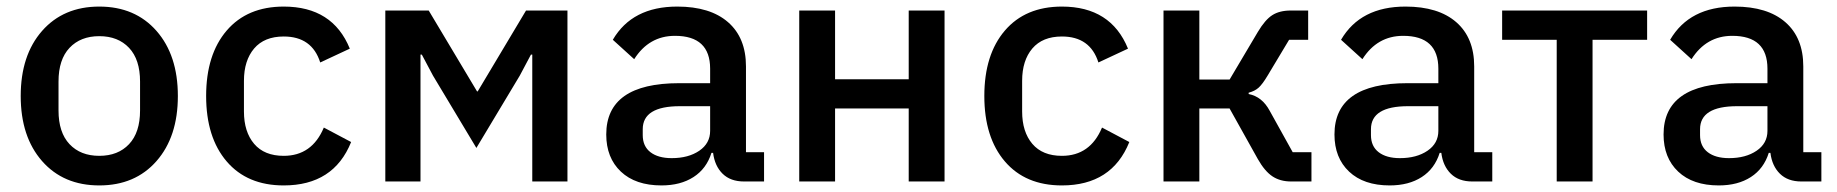

<svg xmlns="http://www.w3.org/2000/svg" viewBox="-20 -552 5589 584"><path d="M456 -62Q391 12 282 12Q173 12 108 -62Q43 -136 43 -260Q43 -384 108 -458Q173 -532 282 -532Q391 -532 456 -458Q521 -384 521 -260Q521 -136 456 -62ZM406 -216V-304Q406 -371 372.5 -406.5Q339 -442 282 -442Q225 -442 191.5 -406.5Q158 -371 158 -304V-216Q158 -149 191.5 -113.5Q225 -78 282 -78Q339 -78 372.5 -113.5Q406 -149 406 -216Z M843 12Q732 12 669.5 -61Q607 -134 607 -260Q607 -386 669.5 -459Q732 -532 843 -532Q992 -532 1044 -404L954 -362Q929 -441 843 -441Q784 -441 753 -404.5Q722 -368 722 -306V-213Q722 -151 753 -114.5Q784 -78 843 -78Q929 -78 965 -164L1048 -120Q995 12 843 12Z M1152 0V-520H1284L1431 -274H1433L1580 -520H1706V0H1599V-386H1595L1561 -322L1429 -102L1297 -322L1263 -386H1259V0Z M2304 0H2243Q2202 0 2178 -23.5Q2154 -47 2149 -87H2144Q2129 -39 2089.5 -13.5Q2050 12 1992 12Q1913 12 1868.5 -30Q1824 -72 1824 -143Q1824 -299 2046 -299H2140V-343Q2140 -443 2033 -443Q1954 -443 1909 -372L1844 -431Q1903 -532 2040 -532Q2140 -532 2194.5 -484.5Q2249 -437 2249 -350V-89H2304ZM2023 -71Q2074 -71 2107 -93.5Q2140 -116 2140 -154V-229H2048Q1935 -229 1935 -159V-141Q1935 -107 1958.5 -89Q1982 -71 2023 -71Z M2411 0V-520H2520V-311H2744V-520H2853V0H2744V-222H2520V0Z M3210 12Q3099 12 3036.5 -61Q2974 -134 2974 -260Q2974 -386 3036.5 -459Q3099 -532 3210 -532Q3359 -532 3411 -404L3321 -362Q3296 -441 3210 -441Q3151 -441 3120 -404.5Q3089 -368 3089 -306V-213Q3089 -151 3120 -114.5Q3151 -78 3210 -78Q3296 -78 3332 -164L3415 -120Q3362 12 3210 12Z M3519 0V-520H3628V-310H3720L3806 -455Q3828 -492 3850 -506Q3872 -520 3906 -520H3959V-431H3901L3835 -321Q3820 -296 3808.5 -285.5Q3797 -275 3778 -270V-266Q3819 -258 3842 -215L3912 -89H3969V0H3907Q3874 0 3850.5 -15.5Q3827 -31 3806 -68L3720 -222H3628V0Z M4519 0H4458Q4417 0 4393 -23.5Q4369 -47 4364 -87H4359Q4344 -39 4304.5 -13.5Q4265 12 4207 12Q4128 12 4083.5 -30Q4039 -72 4039 -143Q4039 -299 4261 -299H4355V-343Q4355 -443 4248 -443Q4169 -443 4124 -372L4059 -431Q4118 -532 4255 -532Q4355 -532 4409.5 -484.5Q4464 -437 4464 -350V-89H4519ZM4238 -71Q4289 -71 4322 -93.5Q4355 -116 4355 -154V-229H4263Q4150 -229 4150 -159V-141Q4150 -107 4173.5 -89Q4197 -71 4238 -71Z M4715 0V-431H4549V-520H4990V-431H4824V0Z M5520 0H5459Q5418 0 5394 -23.5Q5370 -47 5365 -87H5360Q5345 -39 5305.5 -13.5Q5266 12 5208 12Q5129 12 5084.5 -30Q5040 -72 5040 -143Q5040 -299 5262 -299H5356V-343Q5356 -443 5249 -443Q5170 -443 5125 -372L5060 -431Q5119 -532 5256 -532Q5356 -532 5410.5 -484.5Q5465 -437 5465 -350V-89H5520ZM5239 -71Q5290 -71 5323 -93.5Q5356 -116 5356 -154V-229H5264Q5151 -229 5151 -159V-141Q5151 -107 5174.5 -89Q5198 -71 5239 -71Z"/></svg>

Font: IBM Plex Sans Medm
Style: Regular
Weight: 500
Designer: Mike Abbink, Paul van der Laan, Pieter van Rosmalen
Foundry: Bold Monday
Version: Version 3.005